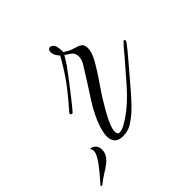

<svg xmlns="http://www.w3.org/2000/svg" viewBox="-329 -532 936 936"><g transform="rotate(-45 139.5 -63.5)"><path d="M95 168Q64 168 50.5 152.5Q37 137 37 112Q37 96 43 74Q51 40 70.5 0.5Q90 -39 105 -62Q117 -80 129 -99Q141 -118 154 -138L203 -216Q217 -238 217 -260Q217 -284 198 -297L184 -306Q176 -311 172 -315L158 -292L144 -270Q123 -241 96 -206Q69 -171 44 -139Q19 -107 2 -88Q-1 -85 -4 -85Q-9 -85 -11.5 -90Q-14 -95 -10 -99Q29 -143 65.5 -189.5Q102 -236 132 -287L144 -307L156 -328Q148 -333 141 -346.5Q134 -360 134 -372Q134 -389 148 -392H149Q159 -392 169 -380Q179 -366 178 -329Q202 -311 225 -305Q248 -299 262.5 -290.5Q277 -282 277 -258Q277 -254 276.5 -249Q276 -244 275 -239Q270 -215 249.5 -180Q229 -145 204 -108.5Q179 -72 161 -45Q143 -16 123 18.5Q103 53 90.5 84Q78 115 82 133Q85 143 96 143Q112 143 135 130Q166 112 192 91.5Q218 71 246 43Q261 28 284.5 1.5Q308 -25 334 -55.5Q360 -86 382 -111Q391 -123 402 -135L422 -157Q425 -160 427 -160Q433 -160 433 -152Q433 -149 428 -142Q418 -128 405.5 -113Q393 -98 382 -85Q356 -55 324.5 -17.5Q293 20 261.5 56Q230 92 201 118Q178 138 153 153Q128 168 95 168ZM-153 264Q-155 261 -153 259L-120 221Q-103 201 -86.5 179Q-70 157 -60 134Q-59 130 -58 125.5Q-57 121 -57 117Q-57 109 -60 105Q-66 98 -61 98Q-51 98 -41 105Q-24 117 -24 141Q-24 153 -28 164Q-36 186 -57 202.5Q-78 219 -97 230Q-105 235 -119 244.5Q-133 254 -136 257Q-148 269 -153 264Z"/></g></svg>

Font: Birthstone Bounce
Style: Regular
Weight: 400
Designer: Robert E. Leuschke
Foundry: Rob Leuschke
Version: Version 1.010; ttfautohint (v1.8.3)